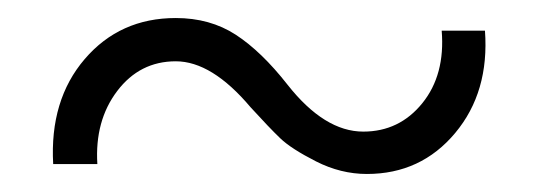

<svg xmlns="http://www.w3.org/2000/svg" viewBox="-20 -373 597 213"><path d="M387 -180Q358 -180 330.5 -194Q303 -208 291 -219.5Q279 -231 258 -254Q215 -305 175 -305Q135 -305 110 -272Q85 -239 88 -191H39Q35 -262 74 -307.5Q113 -353 175 -353Q213 -353 241.5 -334.5Q270 -316 299 -279Q340 -227 383 -227Q423 -227 448.5 -258.5Q474 -290 470 -339H518Q523 -271 485 -225.5Q447 -180 387 -180Z"/></svg>

Font: Oakes Grotesk
Style: Regular
Weight: 400
Designer: Samuel Oakes
Foundry: Samuel Oakes
Version: Version 1.000;PS 001.000;hotconv 1.0.88;makeotf.lib2.5.64775